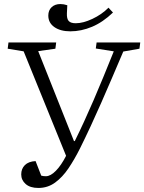

<svg xmlns="http://www.w3.org/2000/svg" viewBox="-20 -920 714 950"><path d="M346 -222H350Q397 -317 443 -424Q489 -531 543 -666L454 -680L458 -710H674L670 -679L590 -665Q532 -528 480.5 -410.5Q429 -293 376 -186Q349 -132 319 -87.5Q289 -43 252.5 -16.5Q216 10 170 10Q129 10 107 -9.5Q85 -29 85 -57Q85 -85 103 -103Q121 -121 156 -123L184 -51Q194 -48 207 -48Q230 -48 256.5 -75Q283 -102 307 -149L97 -666L18 -679L22 -710H258L254 -679L169 -667ZM328 -765Q279 -765 249 -786Q219 -807 219 -843Q219 -869 235.5 -884.5Q252 -900 279 -900Q295 -900 313 -894L311 -854Q310 -827 320 -816Q330 -805 355 -805Q391 -805 437 -826.5Q483 -848 517 -882Q518 -881 525 -873Q532 -865 539 -858Q489 -810 435.5 -787.5Q382 -765 328 -765Z"/></svg>

Font: Literata 36pt Light
Style: Italic
Weight: 300
Italic angle: -2°
Designer: Latin by Veronika Burian and Jose Scaglione. Greek by Irene Vlachou. Cyrillic by Vera Evstafieva
Foundry: TypeTogether
Version: Version 3.002